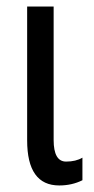

<svg xmlns="http://www.w3.org/2000/svg" viewBox="-20 -557 288 587"><path d="M144 -537H63V-128Q63 10 161 10Q200 10 232 -6V-75Q212 -63 182 -63Q144 -63 144 -129Z"/></svg>

Font: Noto Sans Display Condensed
Style: Regular
Weight: 400
Width: 3
Designer: Monotype Design Team
Foundry: Monotype Imaging Inc.
Version: Version 1.900